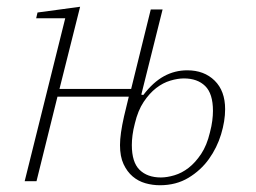

<svg xmlns="http://www.w3.org/2000/svg" viewBox="-20 -536 758 568"><path d="M173 -482H87L91 -499L217 -516L156 -273H368L426 -508H461L398 -256L404 -255Q433 -293 465 -310.5Q497 -328 534 -328Q584 -328 615 -297.5Q646 -267 646 -213Q646 -178 634 -138.5Q622 -99 598 -65.5Q574 -32 537.5 -10Q501 12 453 12Q431 12 410 6Q389 0 372.5 -14Q356 -28 345.5 -50.5Q335 -73 335 -107Q335 -139 347 -192L361 -250H150L88 0H53ZM456 -11Q474 -11 496 -17.5Q518 -24 538 -39.5Q558 -55 575 -80.5Q592 -106 601 -144Q606 -163 608 -179Q610 -195 610 -208Q610 -259 587 -281.5Q564 -304 524 -304Q506 -304 484 -297.5Q462 -291 442 -275.5Q422 -260 405 -234.5Q388 -209 379 -171Q374 -152 372 -136Q370 -120 370 -107Q370 -56 393 -33.5Q416 -11 456 -11Z"/></svg>

Font: IBM Plex Serif ExtLt
Style: Italic
Weight: 200
Italic angle: -14°
Designer: Mike Abbink, Paul van der Laan, Pieter van Rosmalen
Foundry: Bold Monday
Version: Version 3.001